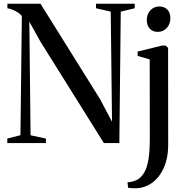

<svg xmlns="http://www.w3.org/2000/svg" viewBox="-20 -763 997 1024"><path d="M19 0V-24L89 -42L96.5 -676.5Q92 -685 79 -694Q66 -703 49.8 -710Q33.5 -717 19.5 -719V-743H196L513.5 -234.5L577.5 -113.5L570.5 -701L492 -719V-743H698.5V-719L624 -701L616.5 0H534L195 -542L136.5 -647.5L143 -41.5L225 -24V0ZM704 241Q695.5 241 686.8 240.8Q678 240.5 671.5 239.5Q665 238.5 663 238L660 209Q667.5 209.5 684.2 205.8Q701 202 715 194Q736 180.5 750.2 155.5Q764.5 130.5 771.8 87Q779 43.5 779 -25.5L778.5 -446L714 -465V-488L844.5 -520H863L876.5 -508L877 10Q877 63.5 863.5 105.8Q850 148 826.2 178Q802.5 208 771.2 224.2Q740 240.5 704 241ZM821 -593Q795.5 -593 779.2 -609.8Q763 -626.5 763 -656Q763 -687.5 782 -708Q801 -728.5 829.5 -728.5H830.5Q856 -728.5 872.2 -712.2Q888.5 -696 888.5 -666Q888.5 -634.5 869.5 -613.8Q850.5 -593 822 -593Z"/></svg>

Font: Merriweather 120pt
Style: Regular
Weight: 400
Version: Version 2.100